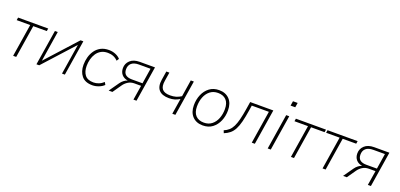

<svg xmlns="http://www.w3.org/2000/svg" viewBox="12 -1572 5150 2470"><g transform="rotate(20 2587.0 -336.5)"><path d="M149 0 220 -447H35L41 -484H453L447 -447H262L191 0Z M468 0 545 -484H584L518 -67L896 -484H934L857 0H818L884 -417L506 0Z M1235 8Q1135 8 1087 -50.5Q1039 -109 1039 -202Q1039 -255 1053 -306.5Q1067 -358 1096.5 -400Q1126 -442 1172.5 -467Q1219 -492 1284 -492Q1332 -492 1374.5 -474.5Q1417 -457 1442 -428L1421 -396Q1367 -453 1282 -453Q1229 -453 1191 -431.5Q1153 -410 1129 -373.5Q1105 -337 1093.5 -292.5Q1082 -248 1082 -202Q1082 -124 1118.5 -77.5Q1155 -31 1237 -31Q1270 -31 1306 -44.5Q1342 -58 1373 -87L1392 -53Q1363 -25 1320 -8.5Q1277 8 1235 8Z M1457 0 1551 -134Q1569 -160 1594 -179Q1619 -198 1643 -205Q1590 -213 1560 -247.5Q1530 -282 1530 -336Q1530 -398 1576 -441Q1622 -484 1707 -484H1915L1838 0H1796L1828 -200H1737Q1688 -200 1651 -176.5Q1614 -153 1590 -118L1508 0ZM1688 -237H1834L1867 -448H1709Q1641 -448 1607 -418Q1573 -388 1573 -335Q1573 -284 1603 -260.5Q1633 -237 1688 -237Z M2328 0 2362 -214Q2330 -194 2295 -183.5Q2260 -173 2218 -173Q2122 -173 2079 -221.5Q2036 -270 2051 -364L2070 -484H2112L2093 -365Q2080 -286 2111 -249Q2142 -212 2219 -212Q2263 -212 2298 -222Q2333 -232 2369 -255L2405 -484H2447L2370 0Z M2745 8Q2656 8 2603.5 -47.5Q2551 -103 2551 -200Q2551 -277 2579 -343.5Q2607 -410 2661 -451Q2715 -492 2793 -492Q2882 -492 2934.5 -437Q2987 -382 2987 -284Q2987 -207 2959 -140.5Q2931 -74 2877.5 -33Q2824 8 2745 8ZM2747 -31Q2811 -31 2855 -66Q2899 -101 2921.5 -159Q2944 -217 2944 -286Q2944 -369 2903.5 -411Q2863 -453 2791 -453Q2727 -453 2683 -418Q2639 -383 2616.5 -325.5Q2594 -268 2594 -198Q2594 -116 2634.5 -73.5Q2675 -31 2747 -31Z M3036 9 3022 -26Q3061 -42 3089 -67Q3117 -92 3137 -132.5Q3157 -173 3172.5 -234Q3188 -295 3202 -383L3218 -484H3535L3458 0H3416L3487 -448H3253L3243 -382Q3228 -285 3211 -218Q3194 -151 3170.5 -107Q3147 -63 3114 -36Q3081 -9 3036 9Z M3722 -619 3732 -682H3796L3786 -619ZM3634 0 3711 -484H3753L3676 0Z M3952 0 4023 -447H3838L3844 -484H4256L4250 -447H4065L3994 0Z M4385 0 4456 -447H4271L4277 -484H4689L4683 -447H4498L4427 0Z M4666 0 4760 -134Q4778 -160 4803 -179Q4828 -198 4852 -205Q4799 -213 4769 -247.5Q4739 -282 4739 -336Q4739 -398 4785 -441Q4831 -484 4916 -484H5124L5047 0H5005L5037 -200H4946Q4897 -200 4860 -176.5Q4823 -153 4799 -118L4717 0ZM4897 -237H5043L5076 -448H4918Q4850 -448 4816 -418Q4782 -388 4782 -335Q4782 -284 4812 -260.5Q4842 -237 4897 -237Z"/></g></svg>

Font: Nunito Sans ExtraLight
Style: Italic
Weight: 200
Italic angle: -9°
Designer: Vernon Adams
Foundry: Vernon Adams
Version: Version 3.006; ttfautohint (v1.8.3)